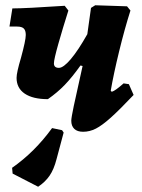

<svg xmlns="http://www.w3.org/2000/svg" viewBox="-20 -489 540 730"><path d="M488 -128Q434 -71 401 -41.5Q368 -12 344.5 0Q321 12 296 12Q274 12 262.5 1Q251 -10 251 -30Q251 -41 260.5 -86Q270 -131 294 -238L286 -240Q254 -195 226 -166Q198 -137 162 -112Q105 -112 74 -133Q43 -154 43 -193Q43 -213 60 -270Q78 -336 78 -356Q78 -373 70.5 -380.5Q63 -388 45 -388H16L27 -457Q76 -457 226 -467L240 -449Q219 -383 202 -323Q185 -263 185 -248Q185 -231 204 -231Q221 -231 249 -264Q277 -297 312 -359L326 -459L342 -469L463 -465L476 -449Q454 -380 433 -294Q412 -208 401 -144L405 -140Q412 -142 423 -150Q434 -158 450 -172L470 -169ZM216 6 222 15 195 116Q185 155 168.5 179Q152 203 125 221L28 171L26 149Q112 89 178 -2Z"/></svg>

Font: Alegreya ExtraBold
Style: Italic
Weight: 800
Italic angle: -7°
Designer: Juan Pablo del Peral
Foundry: Huerta Tipografica
Version: Version 2.007; ttfautohint (v1.6)